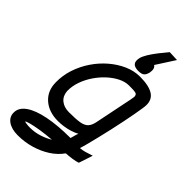

<svg xmlns="http://www.w3.org/2000/svg" viewBox="-333 -967 1257 1257"><g transform="rotate(45 295.5 -338.5)"><path d="M115 206Q58 206 24 182Q-10 158 -9 118Q-9 73 37.5 40.5Q84 8 170 -9Q256 -26 372 -26Q376 -37 379.5 -52.5Q383 -68 389 -82Q367 -70 341 -62Q315 -54 288 -50Q261 -46 235 -46Q150 -46 98 -92.5Q46 -139 46 -217Q45 -279 65 -339.5Q85 -400 121 -453Q157 -506 204 -546Q251 -586 303.5 -609Q356 -632 409 -632Q492 -632 532.5 -606.5Q573 -581 571 -527Q571 -518 567 -491.5Q563 -465 556 -427.5Q549 -390 540 -345.5Q531 -301 520.5 -254.5Q510 -208 499.5 -164.5Q489 -121 479.5 -84Q470 -47 462 -23Q486 -25 504.5 -30.5Q523 -36 557 -47L525 50Q506 57 477.5 61Q449 65 421 67Q391 110 343 141Q295 172 236.5 189Q178 206 115 206ZM137 114Q180 114 220.5 101Q261 88 294 68Q240 72 193 79.5Q146 87 116.5 95Q87 103 86 108Q86 109 102 111.5Q118 114 137 114ZM245 -138Q307 -138 342 -143.5Q377 -149 394.5 -167Q412 -185 419 -222Q446 -359 461 -428.5Q476 -498 477 -513Q476 -526 470.5 -531.5Q465 -537 449 -538.5Q433 -540 399 -540Q365 -540 328.5 -522Q292 -504 257.5 -472.5Q223 -441 196 -401Q169 -361 153.5 -316.5Q138 -272 139 -228Q142 -185 171 -161.5Q200 -138 245 -138ZM375 -650Q341 -650 327.5 -665.5Q314 -681 321 -713Q325 -733 343 -762.5Q361 -792 386 -824Q411 -856 434 -883L504 -880L421 -751Q443 -738 436 -697Q430 -671 417 -660.5Q404 -650 375 -650Z"/></g></svg>

Font: Victor Mono Thin
Style: Italic
Weight: 100
Italic angle: -12°
Monospace: yes
Designer: Rune Bjørnerås
Version: Version 1.561;gftools[0.9.30]